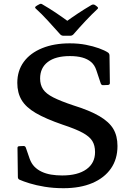

<svg xmlns="http://www.w3.org/2000/svg" viewBox="-20 -981 699 1010"><path d="M491 -946Q500 -939 492 -933Q462 -905 430.5 -871.5Q399 -838 366 -800Q359 -793 350 -793H313Q304 -793 297 -800Q263 -838 231 -873Q199 -908 168 -936Q161 -942 169 -948Q173 -951 177.5 -953.5Q182 -956 186 -958Q195 -964 203 -958Q241 -936 276.5 -912Q312 -888 346 -863H322Q355 -887 389.5 -910Q424 -933 460 -954Q468 -959 477 -956Q481 -954 485 -951Q489 -948 491 -946ZM365 -427Q452 -400 503 -370Q554 -340 576 -303Q598 -266 598 -213Q598 -144 563.5 -94.5Q529 -45 465.5 -18Q402 9 314 9Q261 9 215.5 1.5Q170 -6 136 -16.5Q102 -27 82 -36Q74 -40 74 -50L72 -203Q72 -212 82 -212L104 -213Q113 -213 116 -204L136 -146Q145 -121 161 -104.5Q177 -88 199.5 -77.5Q222 -67 249 -62.5Q276 -58 307 -58Q389 -58 434.5 -90.5Q480 -123 480 -181Q480 -216 465.5 -239.5Q451 -263 414 -283Q377 -303 310 -325Q220 -356 168 -386.5Q116 -417 93.5 -455Q71 -493 71 -545Q71 -609 105 -655.5Q139 -702 201.5 -727.5Q264 -753 347 -753Q393 -753 431.5 -745.5Q470 -738 500.5 -727Q531 -716 549 -704Q556 -698 556 -689L558 -544Q558 -535 548 -534L523 -533Q514 -532 510 -542L487 -611Q478 -639 459 -655Q440 -671 412.5 -678.5Q385 -686 348 -686Q272 -686 231.5 -655Q191 -624 191 -568Q191 -535 206.5 -511.5Q222 -488 260.5 -468.5Q299 -449 365 -427Z"/></svg>

Font: Hahmlet Medium
Style: Regular
Weight: 500
Version: Version 1.002